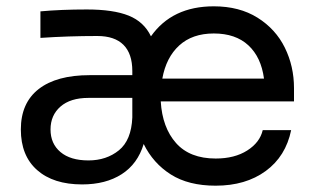

<svg xmlns="http://www.w3.org/2000/svg" viewBox="-20 -570 995 608"><path d="M435 -114Q416 -51 365.5 -18.5Q315 14 240 14Q149 14 97.5 -31.5Q46 -77 46 -160Q46 -244 102.5 -288Q159 -332 264 -332H399V-345Q399 -400 371 -428Q343 -456 288 -456Q196 -456 108 -450V-534Q173 -540 255 -540Q339 -540 387.5 -520.5Q436 -501 458 -455Q525 -550 657 -550Q738 -550 795.5 -514Q853 -478 882 -419Q911 -360 911 -291V-249H489Q494 -166 537.5 -117Q581 -68 663 -68Q723 -68 763 -93.5Q803 -119 812 -158H902Q885 -75 821.5 -28.5Q758 18 663 18Q577 18 521 -17.5Q465 -53 435 -114ZM260 -62Q317 -62 356.5 -94Q396 -126 399 -198V-260H260Q203 -260 171.5 -232.5Q140 -205 140 -160Q140 -115 171.5 -88.5Q203 -62 260 -62ZM816 -321Q807 -389 766.5 -426.5Q726 -464 657 -464Q589 -464 547.5 -426Q506 -388 494 -321Z"/></svg>

Font: Sora-SIA
Style: Regular
Weight: 400
Designer: Jonathan Barnbrook, Julián Moncada
Foundry: Barnbrook Fonts
Version: Version 2.000